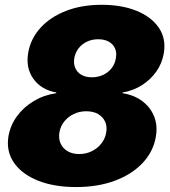

<svg xmlns="http://www.w3.org/2000/svg" viewBox="-20 -758 698 789"><path d="M292.5 10.7Q202.6 10.7 136.5 -15.6Q70.3 -42 37.6 -89.1Q4.9 -136.2 14.6 -197.3Q22.5 -243.2 49.8 -280.5Q77.1 -317.9 118.9 -342.8Q160.6 -367.7 210.9 -375L211.4 -377.9Q149.4 -389.2 117.4 -433.8Q85.4 -478.5 95.7 -540Q105.5 -598.6 146 -643.3Q186.5 -688 251 -713.1Q315.4 -738.3 397.5 -738.3Q480.5 -738.3 541.5 -713.4Q602.5 -688.5 632.8 -643.8Q663.1 -599.1 653.3 -540Q646.5 -498.5 622.8 -464.6Q599.1 -430.7 563.2 -408Q527.3 -385.3 483.9 -377.9L483.4 -375Q530.8 -367.7 564.2 -342.8Q597.7 -317.9 613 -280.5Q628.4 -243.2 620.6 -197.3Q610.8 -136.2 566.9 -89.1Q522.9 -42 452.6 -15.6Q382.3 10.7 292.5 10.7ZM305.2 -125Q333.5 -125 356.9 -136.5Q380.4 -147.9 396.5 -168.2Q412.6 -188.5 416.5 -213.9Q420.9 -239.3 411.6 -258.8Q402.3 -278.3 382.6 -289.6Q362.8 -300.8 334.5 -300.8Q306.6 -300.8 283.2 -289.6Q259.8 -278.3 244.1 -258.8Q228.5 -239.3 224.1 -213.9Q220.2 -188 229.2 -168Q238.3 -147.9 258.1 -136.5Q277.8 -125 305.2 -125ZM357.4 -440.4Q382.8 -440.4 403.8 -450.2Q424.8 -460 438.7 -477.8Q452.6 -495.6 456.1 -518.6Q460.4 -542.5 452.4 -559.8Q444.3 -577.1 426.8 -586.9Q409.2 -596.7 383.3 -596.7Q358.4 -596.7 337.6 -586.9Q316.9 -577.1 303.2 -559.8Q289.6 -542.5 285.2 -518.6Q281.7 -495.6 289.6 -478Q297.4 -460.4 314.7 -450.4Q332 -440.4 357.4 -440.4Z"/></svg>

Font: Inter 24pt Black
Style: Italic
Weight: 900
Italic angle: -9.3988°
Designer: Rasmus Andersson
Foundry: rsms
Version: Version 4.001;git-66647c0bb